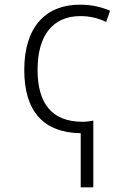

<svg xmlns="http://www.w3.org/2000/svg" viewBox="-20 -562 570 823"><path d="M326 9V241H380V-45C366 -42 351 -40 334 -40C201 -40 141 -120 141 -263C141 -411 207 -493 325 -493C366 -493 401 -484 435 -468L452 -516C417 -531 374 -542 323 -542C177 -542 84 -448 84 -262C84 -82 169 7 326 9Z"/></svg>

Font: Noto Sans Mono Condensed Light
Style: Regular
Weight: 300
Width: 3
Designer: Monotype Design Team
Foundry: Monotype Imaging Inc.
Version: Version 2.014